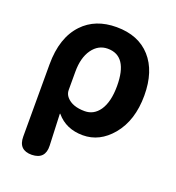

<svg xmlns="http://www.w3.org/2000/svg" viewBox="-139 -686 916 997"><g transform="rotate(20 319.5 -187.0)"><path d="M148 200Q74 201 74 126V-273Q74 -421 150 -501Q219 -574 336 -574Q457 -574 524.5 -498.5Q592 -423 592 -289Q592 -151 521 -66Q454 14 361.5 14Q269 14 215 -50Q212 -54 212 -49L219 123Q222 198 148 200ZM328 -107Q378 -107 409 -151Q442 -199 442 -287Q442 -453 331 -453Q279 -453 246 -407Q213 -361 213 -283V-182Q213 -160 228 -143Q260 -107 328 -107Z"/></g></svg>

Font: Resource Han Rounded JP
Style: Bold
Weight: 700
Designer: Cyano Hao (round all glyphs); Ryoko NISHIZUKA 西塚涼子 (kana, bopomofo & ideographs); Paul D. Hunt (Latin, Greek & Cyrillic)
Foundry: Cyano Hao
Version: 0.990